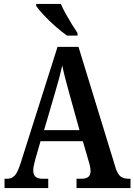

<svg xmlns="http://www.w3.org/2000/svg" viewBox="-20 -951 680 971"><path d="M3 0V-47H15Q38 -47 53 -61.5Q68 -76 83 -122L271 -714H377L565 -101Q575 -70 590 -58.5Q605 -47 631 -47H640V0H367V-47H393Q438 -47 438 -85Q438 -96 435 -110.5Q432 -125 428 -137L399 -237H185L159 -147Q156 -135 152 -118.5Q148 -102 148 -89Q148 -69 159 -58Q170 -47 195 -47H224V0ZM203 -293H382L330 -480Q319 -520 310 -554.5Q301 -589 295 -620Q281 -558 260 -488ZM319 -771Q293 -789 260.5 -817.5Q228 -846 201 -875Q174 -904 163 -921V-931H288Q297 -909 312 -882Q327 -855 343 -829Q359 -803 372 -784V-771Z"/></svg>

Font: Noto Serif Khmer Condensed SemiBold
Style: Regular
Weight: 600
Width: 3
Designer: Danh Hong and the Monotype Design Team
Foundry: Monotype Imaging Inc.
Version: Version 2.004; ttfautohint (v1.8.4.7-5d5b)